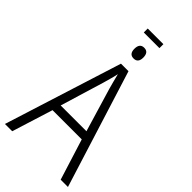

<svg xmlns="http://www.w3.org/2000/svg" viewBox="-295 -1033 1101 1101"><g transform="rotate(45 255.5 -483.0)"><path d="M360 -301H151L231 -565Q237 -587 244 -611Q251 -635 256 -660Q261 -637 268.5 -611Q276 -585 281 -565ZM452 0H511L287 -715H226L0 0H59L137 -249H374ZM319 -966H192V-934H319ZM256 -874Q220 -874 220 -830Q220 -787 256 -787Q292 -787 292 -830Q292 -874 256 -874Z"/></g></svg>

Font: Noto Sans UI SemiCondensed Light
Style: Regular
Weight: 300
Width: 4
Designer: Monotype Design Team
Foundry: Monotype Imaging Inc.
Version: Version 1.901